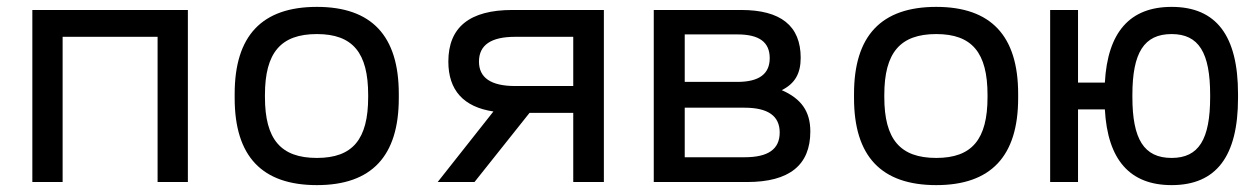

<svg xmlns="http://www.w3.org/2000/svg" viewBox="-20 -529 3640 558"><path d="M74 0H162V-422H438V0H526V-500H74Z M662 -256V-244C662 -75 741 9 901 9C1060 9 1139 -75 1139 -244V-256C1139 -425 1060 -509 901 -509C741 -509 662 -425 662 -256ZM750 -247V-253C750 -376 796 -430 901 -430C1005 -430 1050 -376 1050 -253V-247C1050 -124 1005 -70 901 -70C796 -70 750 -124 750 -247Z M1735 -500H1469C1345 -500 1283 -450 1283 -350C1283 -267 1327 -218 1414 -205L1252 0H1359L1519 -201H1646V0H1735ZM1372 -350C1372 -398 1407 -422 1477 -422H1646V-279H1477C1407 -279 1372 -303 1372 -350Z M1880 0H2151C2274 0 2335 -49 2335 -147C2335 -205 2309 -242 2252 -267C2290 -286 2307 -315 2307 -361C2307 -454 2249 -500 2134 -500H1880ZM1970 -72V-216H2144C2212 -216 2246 -192 2246 -144C2246 -95 2212 -72 2144 -72ZM1970 -291V-429H2123C2186 -429 2217 -407 2217 -360C2217 -314 2186 -291 2123 -291Z M2462 -256V-244C2462 -75 2541 9 2701 9C2860 9 2939 -75 2939 -244V-256C2939 -425 2860 -509 2701 -509C2541 -509 2462 -425 2462 -256ZM2550 -247V-253C2550 -376 2596 -430 2701 -430C2805 -430 2850 -376 2850 -253V-247C2850 -124 2805 -70 2701 -70C2596 -70 2550 -124 2550 -247Z M3032 0H3113V-211H3191C3199 -64 3264 9 3385 9C3515 9 3578 -75 3578 -244V-256C3578 -425 3515 -509 3385 -509C3264 -509 3199 -436 3191 -289H3113V-500H3032ZM3271 -247V-253C3271 -376 3305 -430 3385 -430C3464 -430 3497 -376 3497 -253V-247C3497 -124 3464 -70 3385 -70C3305 -70 3271 -124 3271 -247Z"/></svg>

Font: LT Wave Mono
Style: Regular
Weight: 400
Designer: Daniel Lyons
Version: Version 2.5 (Glyphs App)